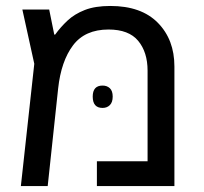

<svg xmlns="http://www.w3.org/2000/svg" viewBox="-20 -624 685 644"><path d="M350 -604Q454 -604 509.5 -547.5Q565 -491 565 -401V0H305V-83H475V-387Q475 -449 443.5 -487Q412 -525 344 -525Q265 -525 225 -472Q185 -419 175 -327L140 0H50L95 -410L55 -592H145L162 -508H165Q183 -533 206.5 -555Q230 -577 264.5 -590.5Q299 -604 350 -604ZM291 -300Q291 -337 324 -337Q339 -337 348.5 -328Q358 -319 358 -300Q358 -281 348.5 -271.5Q339 -262 324 -262Q291 -262 291 -300Z"/></svg>

Font: Go Noto Kurrent-Regular
Style: Regular
Weight: 400
Designer: Monotype Design Team
Foundry: Monotype Imaging Inc.
Version: Version 2.012; ttfautohint (v1.8.4.7-5d5b)